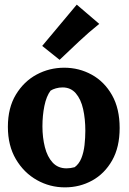

<svg xmlns="http://www.w3.org/2000/svg" viewBox="-20 -788 555 828"><path d="M260 20Q195 20 139 -11.5Q83 -43 48.5 -101.5Q14 -160 14 -241Q14 -323 48.5 -380Q83 -437 138 -466.5Q193 -496 257 -496Q321 -496 375.5 -466Q430 -436 463 -378Q496 -320 496 -236Q496 -153 463.5 -96Q431 -39 377.5 -9.5Q324 20 260 20ZM267 -62Q284 -62 302 -67Q321 -81 331 -106Q341 -131 344.5 -162.5Q348 -194 348 -224Q348 -275 338.5 -317.5Q329 -360 307 -385.5Q285 -411 250 -411Q235 -411 221 -407Q207 -403 198 -397Q180 -373 171.5 -331.5Q163 -290 163 -243Q163 -195 173.5 -153.5Q184 -112 207 -87Q230 -62 267 -62ZM237 -530 162 -590 311 -768 408 -685Q363 -649 321 -609.5Q279 -570 237 -530Z"/></svg>

Font: Eczar SemiBold
Style: Regular
Weight: 600
Designer: Vaibhav Singh
Foundry: Rosetta Type Foundry
Version: Version 2.000